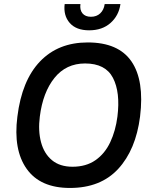

<svg xmlns="http://www.w3.org/2000/svg" viewBox="-20 -920 734 950"><path d="M300 -900H378Q374 -871 388 -854Q402 -837 430 -837Q458 -837 476 -854Q494 -871 498 -900H576Q568 -843 527 -806.5Q486 -770 421 -770Q357 -770 325 -806.5Q293 -843 300 -900ZM66 -343Q88 -522 178 -616Q268 -710 414 -710Q566 -710 630.5 -616Q695 -522 673 -343Q652 -179 565 -84.5Q478 10 326 10Q179 10 112 -84.5Q45 -179 66 -343ZM339 -95Q406 -95 452.5 -127.5Q499 -160 525.5 -216.5Q552 -273 561 -343Q576 -463 539 -534.5Q502 -606 401 -606Q307 -606 249.5 -534.5Q192 -463 177 -343Q168 -273 183 -216.5Q198 -160 237 -127.5Q276 -95 339 -95Z"/></svg>

Font: Haskoy SemiBold
Style: Italic
Weight: 600
Designer: Ertekin Erdin
Foundry: Ertekin Erdin
Version: Version 2.000; ttfautohint (v1.8.4.7-5d5b)